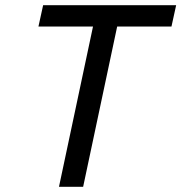

<svg xmlns="http://www.w3.org/2000/svg" viewBox="-20 -719 698 739"><path d="M640 -617H431L300 0H207L338 -617H128L146 -699H658Z"/></svg>

Font: Fragment Mono
Style: Italic
Weight: 400
Italic angle: -12°
Designer: Wei Huang based on Nimbus Sans by URW Studio, based on Helvetica by Max Miedinger.
Foundry: Wei Huang
Version: Version 1.011; ttfautohint (v1.8.4.7-5d5b)